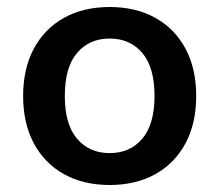

<svg xmlns="http://www.w3.org/2000/svg" viewBox="-20 -518 626 548"><path d="M293 10Q218 10 162.5 -21Q107 -52 76.5 -109Q46 -166 46 -244Q46 -322 76.5 -379Q107 -436 162.5 -467Q218 -498 293 -498Q368 -498 423.5 -467Q479 -436 509.5 -379Q540 -322 540 -244Q540 -166 509.5 -109Q479 -52 423.5 -21Q368 10 293 10ZM293 -81Q351 -81 386 -122Q421 -163 421 -244Q421 -326 386 -367Q351 -408 293 -408Q235 -408 200 -367Q165 -326 165 -244Q165 -163 200 -122Q235 -81 293 -81Z"/></svg>

Font: Chiron GoRound TC M
Style: Regular
Weight: 500
Designer: Ryoko NISHIZUKA 西塚涼子 (kana, bopomofo & ideographs); Paul D. Hunt (Latin, Greek & Cyrillic); Sandoll Communications 산돌커뮤니
Foundry: Adobe
Version: Version 1.000;hotconv 1.1.1;makeotfexe 2.6.0